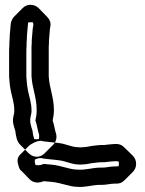

<svg xmlns="http://www.w3.org/2000/svg" viewBox="-20 -702 590 780"><path d="M385 -21C356 -21 326 -10 294 -13C275 -13 261 -18 244 -22L220 -28C200 -33 181 -34 157 -36C146 -30 133 -30 124 -32C121 -41 121 -49 122 -54C135 -60 144 -61 152 -59C155 -58 159 -57 165 -57C192 -53 219 -53 243 -46C259 -42 278 -34 297 -34C302 -33 309 -33 317 -34C332 -34 347 -39 360 -40C372 -41 381 -43 394 -43H404C414 -44 436 -47 446 -47H454C457 -47 460 -46 462 -46C463 -43 463 -39 463 -36C463 -33 462 -30 462 -27C460 -27 457 -26 454 -26H446C428 -26 412 -21 395 -21ZM385 49H395C412 49 428 44 446 44H454C466 44 475 40 484 32L485 31L520 -4C528 -12 533 -24 533 -36C533 -49 528 -61 520 -69L484 -104C476 -112 466 -117 454 -117H446C436 -117 414 -114 404 -113H394C381 -113 372 -111 360 -110C347 -109 332 -104 317 -104C309 -103 302 -103 297 -104C278 -104 259 -112 243 -116C219 -123 192 -123 165 -127C159 -127 155 -128 152 -129C141 -132 126 -128 108 -117C104 -115 102 -113 98 -110L97 -109L61 -73C50 -62 49 -47 55 -29C57 -22 59 -15 65 -9H66L101 27C114 40 136 44 157 34C181 36 200 37 220 42L244 48C261 52 275 57 294 57C326 60 356 49 385 49ZM129 -255C129 -307 111 -342 108 -392V-512C109 -523 109 -532 109 -539C110 -555 112 -571 113 -586L115 -597C116 -602 115 -606 114 -611C108 -612 102 -612 95 -611C95 -611 94 -609 94 -608L93 -597C92 -581 89 -562 89 -542C88 -533 88 -525 88 -516C87 -507 87 -497 87 -486V-390C88 -376 89 -365 90 -356L94 -332C99 -309 108 -282 108 -255V-246C107 -242 106 -237 105 -231C99 -207 106 -190 112 -171C113 -159 115 -149 119 -137C124 -136 131 -136 138 -137C139 -143 140 -151 138 -158C132 -175 131 -192 125 -209C124 -210 124 -210 124 -213C127 -228 129 -238 129 -255ZM199 -255C199 -238 197 -228 194 -213C194 -210 194 -210 195 -209C201 -192 202 -175 208 -158C212 -141 207 -125 196 -114L161 -79C147 -65 126 -60 106 -72C103 -74 101 -76 98 -78L62 -114C48 -128 45 -148 42 -171C36 -190 29 -207 35 -231C36 -237 37 -242 38 -246V-255C38 -282 29 -309 24 -332L20 -356C19 -365 18 -376 17 -390V-486C17 -497 17 -507 18 -516C18 -525 18 -533 19 -542C19 -562 22 -581 23 -597L24 -608C26 -618 31 -628 38 -635L73 -670C82 -679 95 -684 110 -682C120 -681 130 -676 137 -669L172 -633C181 -624 187 -611 185 -597L183 -586C182 -571 180 -555 179 -539C179 -532 179 -523 178 -512V-392C181 -342 199 -307 199 -255Z"/></svg>

Font: Dictator
Style: Chalk
Weight: 500
Version: Version MIL.1277